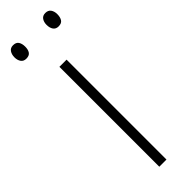

<svg xmlns="http://www.w3.org/2000/svg" viewBox="-258 -714 719 719"><g transform="rotate(-45 102.0 -354.5)"><path d="M120 0H82V-529H120ZM-12 -673Q-12 -688 -5 -698.5Q2 -709 16 -709Q32 -709 38.5 -699Q45 -689 45 -673Q45 -657 38.5 -647.5Q32 -638 16 -638Q2 -638 -5 -648Q-12 -658 -12 -673ZM159 -674Q159 -689 166 -699Q173 -709 187 -709Q202 -709 209 -699Q216 -689 216 -674Q216 -658 209.5 -648Q203 -638 187 -638Q173 -638 166 -648Q159 -658 159 -674Z"/></g></svg>

Font: Noto Sans Ethiopic SemiCondensed ExtraLight
Style: Regular
Weight: 200
Width: 4
Designer: Monotype Design Team
Foundry: Monotype Imaging Inc.
Version: Version 2.102; ttfautohint (v1.8.4.7-5d5b)